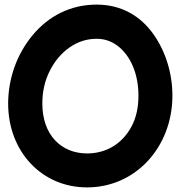

<svg xmlns="http://www.w3.org/2000/svg" viewBox="-20 -752 785 839"><path d="M360.4 66.9C574.2 66.9 733.4 -111.3 733.4 -334C733.4 -429.2 705.1 -526.4 649.4 -604C593.8 -681.6 511.2 -731.9 402.3 -731.9C285.6 -731.9 189.9 -679.7 122.1 -597.7C53.7 -515.6 15.6 -408.7 15.6 -299.3C15.6 -91.3 161.1 66.9 360.4 66.9ZM360.4 -81.5C248 -81.5 165 -162.1 165 -299.3C165 -352.1 175.8 -399.9 197.8 -442.9C219.2 -485.4 248 -519.5 284.2 -544.9C319.8 -569.8 359.4 -582.5 402.3 -582.5C436 -582.5 466.8 -572.3 494.6 -551.3C549.3 -509.3 585 -431.6 585 -334C585 -282.7 575.2 -237.8 555.2 -200.2C515.1 -124 444.3 -81.5 360.4 -81.5Z"/></svg>

Font: Mikhak ExtraBold
Style: Regular
Weight: 800
Designer: Amin Abedi
Version: Version 3.2